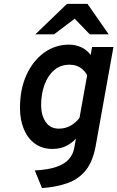

<svg xmlns="http://www.w3.org/2000/svg" viewBox="-20 -752 602 985"><path d="M195.5 213 158.5 122.5Q226.5 119 269 104.2Q311.5 89.5 333.2 64.8Q355 40 361 6.5L369.5 -41Q351 -19.5 320.8 -3.8Q290.5 12 248.5 12Q197 12 160 -14.5Q123 -41 102.8 -88.5Q82.5 -136 82.5 -198Q82.5 -295 116 -368Q149.5 -441 206.5 -482Q263.5 -523 334.5 -523Q367 -523 396.8 -509.5Q426.5 -496 445 -470L452.5 -511H562L471.5 -7Q457 76 420 121.8Q383 167.5 326.2 187.5Q269.5 207.5 195.5 213ZM282 -92Q316 -92 343.2 -107.8Q370.5 -123.5 388 -148L427 -365.5Q418.5 -385 395.5 -402.5Q372.5 -420 336.5 -420Q290 -420 257.5 -391.8Q225 -363.5 208 -316.5Q191 -269.5 191 -212.5Q191 -161 214.2 -126.5Q237.5 -92 282 -92ZM161.5 -576 323.5 -732H429L537.5 -576H440.5L363 -656L257.5 -576Z"/></svg>

Font: Overpass SemiBold
Style: Italic
Weight: 600
Italic angle: -10°
Designer: Delve Withrington, Dave Bailey, Thomas Jockin
Foundry: Delve Fonts LLC
Version: Version 4.000